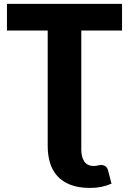

<svg xmlns="http://www.w3.org/2000/svg" viewBox="-20 -748 649 966"><path d="M594 -728.5V-594.5H389V4.5Q389 41.5 404 64.2Q419 87 451.5 87Q463.5 87 472.8 84.5Q482 82 490.5 82Q499.5 82 509.2 87.5Q519 93 524 110.5L541 176Q514 187.5 488.8 192.5Q463.5 197.5 432.5 197.5Q374.5 197.5 334 181.5Q293.5 165.5 268.2 137.5Q243 109.5 231.5 70.8Q220 32 220 -13.5V-594.5H15V-728.5Z"/></svg>

Font: Lato Black
Style: Regular
Weight: 900
Designer: Lukasz Dziedzic
Foundry: tyPoland Lukasz Dziedzic
Version: Version 2.007; 2014-02-27